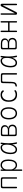

<svg xmlns="http://www.w3.org/2000/svg" viewBox="2905 -3505 790 6640"><g transform="rotate(-90 3300.0 -185.0)"><path d="M135 10Q122 10 116 4Q110 -2 110 -15V-490Q110 -520 125 -535Q140 -550 170 -550H430Q460 -550 475 -535Q490 -520 490 -490V-15Q490 -2 484 4Q478 10 465 10Q452 10 446 4Q440 -2 440 -15V-475Q440 -490 432.5 -497.5Q425 -505 410 -505H190Q175 -505 167.5 -497.5Q160 -490 160 -475V-15Q160 -2 154 4Q148 10 135 10Z M735 -560Q748 -560 754 -554Q760 -548 760 -535V-462Q766 -477 776.5 -494Q787 -511 805 -525.5Q823 -540 849.5 -550Q876 -560 913 -560Q969 -560 1005.5 -537Q1042 -514 1064.5 -476.5Q1087 -439 1096 -391.5Q1105 -344 1105 -295Q1105 -239 1096 -184.5Q1087 -130 1064.5 -86.5Q1042 -43 1004.5 -16.5Q967 10 910 10Q855 10 814 -18.5Q773 -47 760 -101V165Q760 178 754 184Q748 190 735 190Q722 190 716 184Q710 178 710 165V-535Q710 -548 716 -554Q722 -560 735 -560ZM912 -512Q879 -512 851 -498Q823 -484 803 -462Q783 -440 771.5 -412Q760 -384 760 -356V-195Q760 -169 772 -141Q784 -113 804 -90Q824 -67 849.5 -52.5Q875 -38 903 -38Q950 -38 979.5 -60Q1009 -82 1026 -118.5Q1043 -155 1049 -201Q1055 -247 1055 -295Q1055 -336 1048 -374.5Q1041 -413 1024.5 -444Q1008 -475 980.5 -493.5Q953 -512 912 -512Z M1448 10Q1406 10 1376 -6.5Q1346 -23 1327 -51.5Q1308 -80 1299 -119.5Q1290 -159 1290 -205Q1290 -275 1303.5 -339.5Q1317 -404 1345.5 -453Q1374 -502 1417.5 -531Q1461 -560 1520 -560Q1567 -560 1592 -536Q1617 -512 1629 -474V-472Q1633 -503 1637 -535Q1639 -548 1646 -554Q1653 -560 1666 -560Q1679 -560 1684 -554Q1689 -548 1687 -535Q1678 -466 1672 -403Q1666 -340 1666 -278Q1666 -216 1673 -151.5Q1680 -87 1696 -14Q1699 -2 1694.5 4Q1690 10 1677 10Q1664 10 1656.5 4Q1649 -2 1646 -14Q1629 -87 1622 -152Q1622 -155 1621 -158Q1612 -125 1598 -96Q1575 -50 1538.5 -20Q1502 10 1448 10ZM1446 -40Q1485 -40 1516 -65Q1547 -90 1569 -128.5Q1591 -167 1603 -213Q1612 -249 1615 -282Q1615 -313 1617 -345V-371Q1617 -408 1608 -439Q1599 -470 1578.5 -490Q1558 -510 1518 -510Q1474 -510 1440.5 -484.5Q1407 -459 1384.5 -416Q1362 -373 1351 -318.5Q1340 -264 1340 -205Q1340 -128 1367.5 -84Q1395 -40 1446 -40Z M1973 0Q1943 0 1928 -15Q1913 -30 1913 -60V-490Q1913 -520 1928 -535Q1943 -550 1973 -550H2128Q2204 -550 2248.5 -513Q2293 -476 2293 -412Q2293 -365 2265.5 -332.5Q2238 -300 2193 -295V-292Q2245 -289 2277.5 -250.5Q2310 -212 2310 -153Q2310 -82 2263 -41Q2216 0 2135 0ZM1963 -263V-75Q1963 -60 1970.5 -52.5Q1978 -45 1993 -45H2135Q2192 -45 2226 -75Q2260 -105 2260 -154Q2260 -203 2226 -233Q2192 -263 2135 -263ZM1993 -505Q1978 -505 1970.5 -497.5Q1963 -490 1963 -475V-308H2128Q2180 -308 2211.5 -334.5Q2243 -361 2243 -406Q2243 -451 2211.5 -478Q2180 -505 2128 -505Z M2700 10Q2650 10 2611 -10Q2572 -30 2545 -67Q2518 -104 2504 -156.5Q2490 -209 2490 -275Q2490 -341 2504 -393.5Q2518 -446 2545 -483Q2572 -520 2611.5 -540Q2651 -560 2702 -560Q2753 -560 2792 -540Q2831 -520 2857 -483.5Q2883 -447 2896.5 -395Q2910 -343 2910 -278Q2910 -211 2896 -158Q2882 -105 2855 -67.5Q2828 -30 2789 -10Q2750 10 2700 10ZM2700 -40Q2738 -40 2767.5 -56.5Q2797 -73 2817.5 -103.5Q2838 -134 2849 -178.5Q2860 -223 2860 -278Q2860 -331 2850 -374Q2840 -417 2820 -447Q2800 -477 2770.5 -493.5Q2741 -510 2702 -510Q2663 -510 2633 -493.5Q2603 -477 2582.5 -446.5Q2562 -416 2551 -372.5Q2540 -329 2540 -275Q2540 -221 2550.5 -177.5Q2561 -134 2581.5 -103.5Q2602 -73 2632 -56.5Q2662 -40 2700 -40Z M3100 -278Q3100 -353 3118 -406.5Q3136 -460 3168 -494Q3200 -528 3244.5 -544Q3289 -560 3341 -560Q3373 -560 3397.5 -555Q3422 -550 3439 -541.5Q3456 -533 3467.5 -522Q3479 -511 3486 -500Q3500 -477 3494.5 -465Q3489 -453 3479 -448Q3469 -444 3459 -448Q3449 -452 3441 -466Q3429 -485 3401 -497.5Q3373 -510 3339 -510Q3305 -510 3271 -495.5Q3237 -481 3210 -451.5Q3183 -422 3166.5 -377.5Q3150 -333 3150 -273Q3150 -219 3164.5 -176Q3179 -133 3205 -103Q3231 -73 3268 -56.5Q3305 -40 3351 -40Q3386 -40 3411 -48.5Q3436 -57 3454 -71Q3465 -79 3476.5 -81Q3488 -83 3496 -75Q3500 -71 3501.5 -65.5Q3503 -60 3502.5 -54.5Q3502 -49 3499 -43.5Q3496 -38 3491 -33Q3479 -22 3464 -14Q3449 -6 3431 -0.5Q3413 5 3390.5 7.5Q3368 10 3339 10Q3287 10 3243 -7Q3199 -24 3167.5 -59Q3136 -94 3118 -148.5Q3100 -203 3100 -278Z M3746 -490Q3747 -520 3762 -535Q3777 -550 3807 -550H4030Q4060 -550 4075 -535Q4090 -520 4090 -490V-15Q4090 -2 4084 4Q4078 10 4065 10Q4052 10 4046 4Q4040 -2 4040 -15V-474Q4040 -489 4032.5 -496.5Q4025 -504 4010 -504H3827Q3812 -504 3805 -496.5Q3798 -489 3797 -474L3789 -164Q3788 -124 3779.5 -94Q3771 -64 3754.5 -43Q3738 -22 3712 -10.5Q3686 1 3650 4Q3638 5 3631.5 -1Q3625 -7 3625 -20Q3625 -32 3631 -38Q3637 -44 3650 -46Q3674 -49 3691 -57Q3708 -65 3718.5 -79Q3729 -93 3733.5 -114.5Q3738 -136 3739 -164Z M4448 10Q4406 10 4376 -6.5Q4346 -23 4327 -51.5Q4308 -80 4299 -119.5Q4290 -159 4290 -205Q4290 -275 4303.5 -339.5Q4317 -404 4345.5 -453Q4374 -502 4417.5 -531Q4461 -560 4520 -560Q4567 -560 4592 -536Q4617 -512 4629 -474V-472Q4633 -503 4637 -535Q4639 -548 4646 -554Q4653 -560 4666 -560Q4679 -560 4684 -554Q4689 -548 4687 -535Q4678 -466 4672 -403Q4666 -340 4666 -278Q4666 -216 4673 -151.5Q4680 -87 4696 -14Q4699 -2 4694.5 4Q4690 10 4677 10Q4664 10 4656.5 4Q4649 -2 4646 -14Q4629 -87 4622 -152Q4622 -155 4621 -158Q4612 -125 4598 -96Q4575 -50 4538.5 -20Q4502 10 4448 10ZM4446 -40Q4485 -40 4516 -65Q4547 -90 4569 -128.5Q4591 -167 4603 -213Q4612 -249 4615 -282Q4615 -313 4617 -345V-371Q4617 -408 4608 -439Q4599 -470 4578.5 -490Q4558 -510 4518 -510Q4474 -510 4440.5 -484.5Q4407 -459 4384.5 -416Q4362 -373 4351 -318.5Q4340 -264 4340 -205Q4340 -128 4367.5 -84Q4395 -40 4446 -40Z M4973 0Q4943 0 4928 -15Q4913 -30 4913 -60V-490Q4913 -520 4928 -535Q4943 -550 4973 -550H5128Q5204 -550 5248.5 -513Q5293 -476 5293 -412Q5293 -365 5265.5 -332.5Q5238 -300 5193 -295V-292Q5245 -289 5277.5 -250.5Q5310 -212 5310 -153Q5310 -82 5263 -41Q5216 0 5135 0ZM4963 -263V-75Q4963 -60 4970.5 -52.5Q4978 -45 4993 -45H5135Q5192 -45 5226 -75Q5260 -105 5260 -154Q5260 -203 5226 -233Q5192 -263 5135 -263ZM4993 -505Q4978 -505 4970.5 -497.5Q4963 -490 4963 -475V-308H5128Q5180 -308 5211.5 -334.5Q5243 -361 5243 -406Q5243 -451 5211.5 -478Q5180 -505 5128 -505Z M5535 10Q5522 10 5516 4Q5510 -2 5510 -15V-535Q5510 -548 5516 -554Q5522 -560 5535 -560Q5548 -560 5554 -554Q5560 -548 5560 -535V-300H5840V-535Q5840 -548 5846 -554Q5852 -560 5865 -560Q5878 -560 5884 -554Q5890 -548 5890 -535V-15Q5890 -2 5884 4Q5878 10 5865 10Q5852 10 5846 4Q5840 -2 5840 -15V-250H5560V-15Q5560 -2 5554 4Q5548 10 5535 10Z M6110 -37V-535Q6110 -548 6116 -554Q6122 -560 6135 -560Q6148 -560 6154 -554Q6160 -548 6160 -535V-80Q6162 -74 6164 -74Q6166 -74 6167 -76L6170 -80L6396 -527Q6404 -543 6414.5 -551.5Q6425 -560 6443 -560Q6466 -560 6478 -548Q6490 -536 6490 -513V-15Q6490 -2 6484 4Q6478 10 6465 10Q6452 10 6446 4Q6440 -2 6440 -15V-470Q6438 -476 6436 -476Q6434 -476 6433 -475L6430 -470L6204 -23Q6196 -7 6185.5 1.5Q6175 10 6157 10Q6134 10 6122 -2Q6110 -14 6110 -37Z"/></g></svg>

Font: Maple Mono Thin
Style: Regular
Weight: 250
Monospace: yes
Designer: subframe7536
Version: Version 7.000